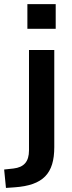

<svg xmlns="http://www.w3.org/2000/svg" viewBox="-73 -722 347 931"><path d="M59.8 -582.4H197.1V-702H59.8ZM-44.1 189.2 -2 186.3C136.3 176.5 190.2 119.6 190.2 -8.8V-479.4H67.6V6.9C67.6 61.8 43.1 89.2 -7.8 95.1L-52.9 100Z"/></svg>

Font: LL Pando Sans
Style: Bold
Weight: 700
Designer: Joshua Smith
Foundry: Joshua Smith
Version: Version 1.000;Glyphs 3.2.1 (3258)